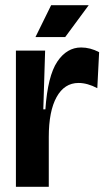

<svg xmlns="http://www.w3.org/2000/svg" viewBox="-20 -716 412 736"><path d="M41 0V-266V-522H153L146 -297H154Q163 -425 199.5 -479.5Q236 -534 291 -534Q326 -534 360 -516L353 -378Q315 -398 281 -398Q227 -398 197 -344Q167 -290 167 -191V0ZM230 -574H116L176 -696H320Z"/></svg>

Font: Bricolage Grotesque 96pt SemiBold
Style: Regular
Weight: 600
Designer: Mathieu Triay
Foundry: Atelier Triay
Version: Version 1.001; ttfautohint (v1.8.4.7-5d5b);gftools[0.9.33.de